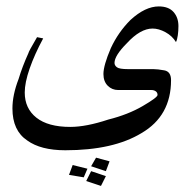

<svg xmlns="http://www.w3.org/2000/svg" viewBox="-20 -454 618 610"><path d="M546.9 -371.1Q546.9 -355.5 544.9 -341.8Q543 -328.1 539.1 -320.3Q527.3 -339.8 505.9 -351.6Q484.4 -363.3 464.8 -363.3Q425.8 -363.3 382.8 -316.4Q343.8 -277.3 343.8 -253.9Q343.8 -246.1 351.6 -240.2Q359.4 -234.4 386.7 -234.4H421.9Q453.1 -234.4 466.8 -234.4Q480.5 -234.4 502 -230.5Q523.4 -226.6 523.4 -199.2Q523.4 -85.9 429.7 -31.2Q339.8 23.4 187.5 23.4Q109.4 23.4 66.4 -7.8Q19.5 -39.1 19.5 -109.4Q19.5 -152.3 39.1 -203.1Q50.8 -242.2 70.3 -285.2Q70.3 -289.1 97.7 -335.9L117.2 -332Q89.8 -281.2 74.2 -236.3Q58.6 -191.4 58.6 -160.2Q58.6 -109.4 95.7 -80.1Q132.8 -50.8 203.1 -50.8Q253.9 -50.8 324.2 -74.2Q386.7 -89.8 433.6 -117.2Q480.5 -144.5 480.5 -152.3Q480.5 -160.2 474.6 -164.1Q468.8 -168 460.9 -168H355.5Q335.9 -168 322.3 -181.6Q308.6 -195.3 308.6 -218.8Q308.6 -246.1 332 -300.8Q355.5 -351.6 394.5 -390.6Q441.4 -433.6 484.4 -433.6Q515.6 -433.6 531.2 -416Q546.9 -398.4 546.9 -371.1ZM328.1 58.6 316.4 89.8 269.5 74.2 285.2 46.9ZM316.4 105.5 300.8 136.7 253.9 121.1 269.5 89.8ZM257.8 82 246.1 109.4 199.2 101.6 210.9 70.3Z"/></svg>

Font: 和音 by 宁静之雨，公众号njzyshare
Style: Regular
Weight: 400
Designer: Steve Matteson
Foundry: Ascender Corporation
Version: Version 6.00;June 8, 2018;FontCreator 11.0.0.2388 32-bit